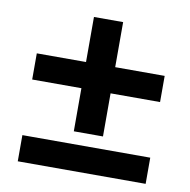

<svg xmlns="http://www.w3.org/2000/svg" viewBox="-70 -697 720 726"><g transform="rotate(10 290.0 -334.0)"><path d="M44.5 -140.5H535.5V-40H44.5ZM535.5 -454.5V-354H345.5V-188.5H233.5V-354H44.5V-454.5H233.5V-627.5H345.5V-454.5Z"/></g></svg>

Font: Lato 2
Style: Regular
Weight: 800
Designer: Lukasz Dziedzic with Adam Twardoch and Botio Nikoltchev
Foundry: tyPoland Lukasz Dziedzic
Version: Version 2.015; 2015-08-06; http://www.latofonts.com/